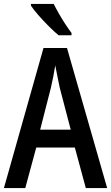

<svg xmlns="http://www.w3.org/2000/svg" viewBox="-20 -960 567 980"><path d="M418 0 362 -207H165L109 0H0L202 -715H322L527 0ZM285 -512Q280 -538 273 -570.5Q266 -603 262 -626Q258 -600 252 -569.5Q246 -539 240 -513L185 -298H341ZM254 -940Q265 -918 281 -890Q297 -862 314 -836Q331 -810 345 -792V-780H279Q258 -797 230 -825Q202 -853 176.5 -882Q151 -911 138 -931V-940Z"/></svg>

Font: Noto Sans Khmer Condensed Medium
Style: Regular
Weight: 500
Width: 3
Designer: Danh Hong and the Monotype Design Team
Foundry: Monotype Imaging Inc.
Version: Version 2.004; ttfautohint (v1.8.4.7-5d5b)